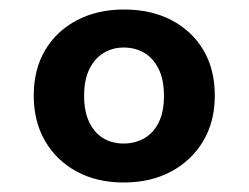

<svg xmlns="http://www.w3.org/2000/svg" viewBox="-20 -732 523 404"><path d="M240 -348Q184 -348 141.5 -371Q99 -394 75 -435Q51 -476 51 -531Q51 -586 75 -626.5Q99 -667 142 -689.5Q185 -712 241 -712Q298 -712 341 -689.5Q384 -667 408 -626.5Q432 -586 432 -531Q432 -476 407.5 -435Q383 -394 340 -371Q297 -348 240 -348ZM240 -430Q264 -430 283.5 -441Q303 -452 314 -474.5Q325 -497 325 -530Q325 -564 314 -586.5Q303 -609 284 -620.5Q265 -632 240 -632Q217 -632 198 -620.5Q179 -609 168 -586.5Q157 -564 157 -530Q157 -497 168 -474.5Q179 -452 197.5 -441Q216 -430 240 -430Z"/></svg>

Font: DM Sans 12pt
Style: Bold
Weight: 700
Version: Version 4.004;gftools[0.9.30]